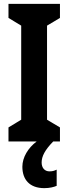

<svg xmlns="http://www.w3.org/2000/svg" viewBox="-20 -734 355 996"><path d="M196 109C196 77 213 44 256 0H291V-73L224 -113V-601L291 -641V-714H24V-641L90 -601V-113L24 -73V0H170C126 33 96 82 96 131C96 197 133 242 210 242C238 242 260 236 274 230V146C265 150 256 155 237 155C211 155 196 136 196 109Z"/></svg>

Font: Noto Sans Gurmukhi ExtraCondensed
Style: Bold
Weight: 700
Width: 2
Designer: Jelle Bosma - Monotype Design Team
Foundry: Monotype Imaging Inc.
Version: Version 2.004